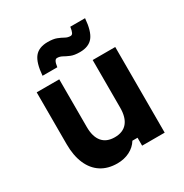

<svg xmlns="http://www.w3.org/2000/svg" viewBox="-198 -1020 1146 1194"><g transform="rotate(-30 375.0 -422.5)"><path d="M652 -615V0H490V-57H453Q431 -21 391.5 -1Q352 19 303 19Q235 19 187 -12Q139 -43 113.5 -102Q88 -161 88 -243V-615H250V-273Q250 -203 280.5 -166.5Q311 -130 370 -130Q429 -130 459.5 -166.5Q490 -203 490 -273V-615ZM171 -686Q178 -776 208.5 -814Q239 -852 303 -852Q343 -852 367 -842.5Q391 -833 408.5 -823Q426 -813 446 -813Q457 -813 463 -824.5Q469 -836 473 -864H579Q572 -774 541.5 -735.5Q511 -697 447 -697Q407 -697 383 -707Q359 -717 341.5 -727Q324 -737 304 -737Q294 -737 287.5 -725.5Q281 -714 277 -686Z"/></g></svg>

Font: Martian Mono SemiExpanded
Style: Bold
Weight: 700
Width: 6
Designer: Roman Shamin
Foundry: Evil Martians
Version: Version 1.000